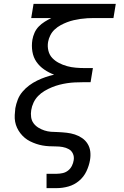

<svg xmlns="http://www.w3.org/2000/svg" viewBox="-20 -755 640 990"><path d="M220 215V141H273Q288 141 303.5 137.5Q319 134 331.5 124Q344 114 351 99.5Q358 85 360 71Q363 53 356 37.5Q349 22 334.5 14Q320 6 303 3Q286 0 268.5 0Q251 0 233 -1Q215 -2 198.5 -5Q182 -8 166 -13.5Q150 -19 135 -26.5Q120 -34 107.5 -44.5Q95 -55 85 -68Q75 -81 68 -96Q61 -111 58 -127.5Q55 -144 56 -162Q57 -180 59 -197Q63 -219 71.5 -241Q80 -263 95.5 -281.5Q111 -300 130.5 -314.5Q150 -329 171.5 -339.5Q193 -350 215 -357.5Q237 -365 259 -370Q232 -380 208 -396.5Q184 -413 168 -436Q152 -459 147 -489Q142 -519 147 -550Q150 -568 158 -586Q166 -604 179.5 -618Q193 -632 210.5 -643Q228 -654 245 -662H141L153 -735H577L565 -662H465Q448 -662 430.5 -661Q413 -660 395.5 -657.5Q378 -655 360.5 -651Q343 -647 326 -640.5Q309 -634 292.5 -625Q276 -616 262 -603Q248 -590 239.5 -573Q231 -556 228 -539Q224 -516 229.5 -493.5Q235 -471 250 -455.5Q265 -440 284.5 -430Q304 -420 325.5 -414Q347 -408 370.5 -406Q394 -404 417 -404H459L447 -331H405Q385 -331 365 -330Q345 -329 325.5 -326Q306 -323 286.5 -318Q267 -313 247.5 -305Q228 -297 209.5 -286Q191 -275 176.5 -260Q162 -245 153 -226Q144 -207 141 -187Q138 -169 140.5 -151Q143 -133 153 -119.5Q163 -106 177.5 -97Q192 -88 208.5 -82.5Q225 -77 243 -75.5Q261 -74 279 -74Q302 -73 324 -70.5Q346 -68 366 -61.5Q386 -55 403.5 -43Q421 -31 432 -13Q443 5 445.5 26.5Q448 48 444 71Q439 100 425.5 128.5Q412 157 387.5 177.5Q363 198 333 206.5Q303 215 273 215Z"/></svg>

Font: Iosevka Extended
Style: Italic
Weight: 400
Width: 7
Italic angle: -9°
Monospace: yes
Designer: Belleve Invis
Foundry: Belleve Invis
Version: Version 32.5.0; ttfautohint (v1.8.4)